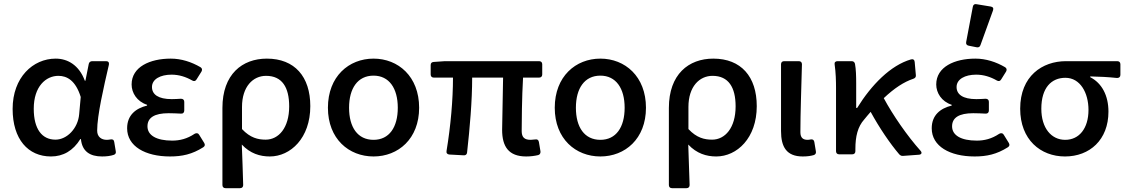

<svg xmlns="http://www.w3.org/2000/svg" viewBox="-20 -770 5622 958"><path d="M43 -226.6C43 -75.2 120.1 10.7 234.4 10.7C294.9 10.7 344.7 -17.6 380.9 -76.2H383.8C389.6 -14.6 428.7 10.7 489.3 10.7C513.7 10.7 532.2 7.8 546.9 2.9C556.6 0 559.6 -6.8 557.6 -15.6L549.8 -62.5C547.9 -73.2 541 -76.2 531.2 -74.2C525.4 -73.2 518.6 -72.3 512.7 -72.3C486.3 -72.3 464.8 -86.9 464.8 -118.2C464.8 -194.3 497.1 -334 523.4 -447.3C525.4 -458 520.5 -464.8 509.8 -464.8H440.4C431.6 -464.8 424.8 -460 422.9 -451.2L406.2 -367.2H403.3C374 -446.3 316.4 -477.5 257.8 -477.5C144.5 -477.5 43 -383.8 43 -226.6ZM375 -200.2C369.1 -129.9 314.5 -73.2 256.8 -73.2C189.5 -73.2 148.4 -126 148.4 -227.5C148.4 -338.9 209 -391.6 271.5 -391.6C314.5 -391.6 357.4 -368.2 382.8 -286.1Z M614.3 -129.9C614.3 -40 705.1 10.7 828.1 10.7C888.7 10.7 938.5 0 994.1 -35.2C1002.9 -41 1003.9 -47.9 999 -56.6L973.6 -97.7C968.8 -106.4 960 -107.4 951.2 -102.5C913.1 -77.1 877 -68.4 838.9 -68.4C760.7 -68.4 715.8 -94.7 715.8 -139.6C715.8 -182.6 750 -205.1 821.3 -205.1C841.8 -205.1 862.3 -204.1 882.8 -203.1C893.6 -202.1 899.4 -209 899.4 -218.8V-261.7C899.4 -271.5 893.6 -277.3 882.8 -277.3C867.2 -276.4 851.6 -275.4 836.9 -275.4C769.5 -275.4 738.3 -298.8 738.3 -335.9C738.3 -375 780.3 -397.5 835.9 -397.5C873 -397.5 907.2 -386.7 939.5 -368.2C948.2 -363.3 956.1 -365.2 960.9 -374L985.4 -413.1C990.2 -421.9 988.3 -429.7 980.5 -434.6C935.5 -460.9 884.8 -477.5 832 -477.5C728.5 -477.5 636.7 -436.5 636.7 -348.6C636.7 -306.6 663.1 -263.7 713.9 -247.1V-243.2C657.2 -229.5 614.3 -195.3 614.3 -129.9Z M1089.8 -231.4V153.3C1089.8 163.1 1095.7 168.9 1105.5 168.9H1177.7C1187.5 168.9 1193.4 163.1 1193.4 153.3C1191.4 83 1189.5 24.4 1186.5 -48.8C1228.5 -3.9 1277.3 10.7 1326.2 10.7C1429.7 10.7 1528.3 -81.1 1528.3 -240.2C1528.3 -387.7 1450.2 -477.5 1311.5 -477.5C1188.5 -477.5 1089.8 -399.4 1089.8 -231.4ZM1422.9 -239.3C1422.9 -131.8 1370.1 -73.2 1305.7 -73.2C1267.6 -73.2 1228.5 -82 1187.5 -126V-236.3C1187.5 -337.9 1242.2 -391.6 1307.6 -391.6C1387.7 -391.6 1422.9 -334 1422.9 -239.3Z M1616.2 -232.4C1616.2 -77.1 1720.7 10.7 1843.8 10.7C1966.8 10.7 2071.3 -77.1 2071.3 -232.4C2071.3 -388.7 1966.8 -477.5 1843.8 -477.5C1720.7 -477.5 1616.2 -388.7 1616.2 -232.4ZM1964.8 -232.4C1964.8 -134.8 1921.9 -72.3 1843.8 -72.3C1764.6 -72.3 1721.7 -134.8 1721.7 -232.4C1721.7 -329.1 1764.6 -392.6 1843.8 -392.6C1921.9 -392.6 1964.8 -329.1 1964.8 -232.4Z M2485.4 -122.1C2485.4 -39.1 2517.6 10.7 2605.5 10.7C2627.9 10.7 2648.4 7.8 2665 3.9C2673.8 2 2677.7 -5.9 2676.8 -14.6L2668.9 -61.5C2667 -72.3 2660.2 -76.2 2650.4 -74.2C2640.6 -73.2 2633.8 -72.3 2627.9 -72.3C2597.7 -72.3 2583 -84 2583 -116.2C2583 -152.3 2584 -287.1 2589.8 -382.8H2669.9C2679.7 -382.8 2685.5 -388.7 2685.5 -398.4V-449.2C2685.5 -459 2679.7 -464.8 2669.9 -464.8H2200.2L2143.6 -460.9C2133.8 -460 2128.9 -455.1 2128.9 -445.3V-398.4C2128.9 -388.7 2134.8 -382.8 2144.5 -382.8H2240.2C2240.2 -271.5 2228.5 -140.6 2208 -16.6C2206.1 -5.9 2211.9 0 2221.7 1L2293 4.9C2302.7 5.9 2309.6 1 2310.5 -8.8C2324.2 -131.8 2335.9 -265.6 2335.9 -382.8H2490.2C2489.3 -291 2485.4 -162.1 2485.4 -122.1Z M2748 -232.4C2748 -77.1 2852.5 10.7 2975.6 10.7C3098.6 10.7 3203.1 -77.1 3203.1 -232.4C3203.1 -388.7 3098.6 -477.5 2975.6 -477.5C2852.5 -477.5 2748 -388.7 2748 -232.4ZM3096.7 -232.4C3096.7 -134.8 3053.7 -72.3 2975.6 -72.3C2896.5 -72.3 2853.5 -134.8 2853.5 -232.4C2853.5 -329.1 2896.5 -392.6 2975.6 -392.6C3053.7 -392.6 3096.7 -329.1 3096.7 -232.4Z M3317.4 -231.4V153.3C3317.4 163.1 3323.2 168.9 3333 168.9H3405.3C3415 168.9 3420.9 163.1 3420.9 153.3C3418.9 83 3417 24.4 3414.1 -48.8C3456.1 -3.9 3504.9 10.7 3553.7 10.7C3657.2 10.7 3755.9 -81.1 3755.9 -240.2C3755.9 -387.7 3677.7 -477.5 3539.1 -477.5C3416 -477.5 3317.4 -399.4 3317.4 -231.4ZM3650.4 -239.3C3650.4 -131.8 3597.7 -73.2 3533.2 -73.2C3495.1 -73.2 3456.1 -82 3415 -126V-236.3C3415 -337.9 3469.7 -391.6 3535.2 -391.6C3615.2 -391.6 3650.4 -334 3650.4 -239.3Z M3877 -116.2C3877 -37.1 3904.3 10.7 3985.4 10.7C4009.8 10.7 4026.4 7.8 4040 3.9C4049.8 1 4052.7 -6.8 4050.8 -15.6L4043 -62.5C4041 -72.3 4034.2 -76.2 4024.4 -74.2C4019.5 -73.2 4014.6 -72.3 4009.8 -72.3C3987.3 -72.3 3973.6 -82 3973.6 -110.4C3973.6 -205.1 3978.5 -335 3981.4 -449.2C3981.4 -459 3975.6 -464.8 3965.8 -464.8H3892.6C3882.8 -464.8 3877 -459 3877 -449.2Z M4573.2 -17.6C4506.8 -91.8 4434.6 -196.3 4389.6 -280.3C4442.4 -330.1 4490.2 -361.3 4537.1 -377C4545.9 -379.9 4550.8 -385.7 4549.8 -394.5L4543.9 -460.9C4543 -471.7 4536.1 -476.6 4525.4 -473.6C4423.8 -444.3 4328.1 -346.7 4256.8 -231.4H4252V-354.5C4252 -389.6 4251 -424.8 4246.1 -451.2C4244.1 -460 4238.3 -464.8 4229.5 -464.8H4159.2C4148.4 -464.8 4142.6 -459 4144.5 -448.2C4150.4 -408.2 4151.4 -364.3 4151.4 -332V-15.6C4151.4 -5.9 4157.2 0 4167 0H4232.4C4242.2 0 4248 -5.9 4248 -15.6V-26.4C4248 -89.8 4259.8 -137.7 4292 -173.8C4302.7 -187.5 4313.5 -199.2 4324.2 -211.9C4367.2 -132.8 4420.9 -53.7 4466.8 0C4472.7 5.9 4478.5 8.8 4486.3 7.8L4565.4 2C4578.1 1 4582 -7.8 4573.2 -17.6Z M4834 -736.3 4800.8 -560.5C4798.8 -549.8 4803.7 -543.9 4813.5 -542L4852.5 -534.2C4861.3 -532.2 4869.1 -535.2 4872.1 -544.9L4934.6 -717.8C4938.5 -728.5 4934.6 -735.4 4923.8 -737.3L4852.5 -749C4842.8 -751 4835.9 -747.1 4834 -736.3ZM4628.9 -129.9C4628.9 -40 4719.7 10.7 4842.8 10.7C4903.3 10.7 4953.1 0 5008.8 -35.2C5017.6 -41 5018.6 -47.9 5013.7 -56.6L4988.3 -97.7C4983.4 -106.4 4974.6 -107.4 4965.8 -102.5C4927.7 -77.1 4891.6 -68.4 4853.5 -68.4C4775.4 -68.4 4730.5 -94.7 4730.5 -139.6C4730.5 -182.6 4764.6 -205.1 4835.9 -205.1C4856.4 -205.1 4877 -204.1 4897.5 -203.1C4908.2 -202.1 4914.1 -209 4914.1 -218.8V-261.7C4914.1 -271.5 4908.2 -277.3 4897.5 -277.3C4881.8 -276.4 4866.2 -275.4 4851.6 -275.4C4784.2 -275.4 4752.9 -298.8 4752.9 -335.9C4752.9 -375 4794.9 -397.5 4850.6 -397.5C4887.7 -397.5 4921.9 -386.7 4954.1 -368.2C4962.9 -363.3 4970.7 -365.2 4975.6 -374L5000 -413.1C5004.9 -421.9 5002.9 -429.7 4995.1 -434.6C4950.2 -460.9 4899.4 -477.5 4846.7 -477.5C4743.2 -477.5 4651.4 -436.5 4651.4 -348.6C4651.4 -306.6 4677.7 -263.7 4728.5 -247.1V-243.2C4671.9 -229.5 4628.9 -195.3 4628.9 -129.9Z M5070.3 -227.5C5070.3 -73.2 5171.9 10.7 5293.9 10.7C5417 10.7 5510.7 -72.3 5510.7 -212.9C5510.7 -293.9 5477.5 -355.5 5419.9 -384.8V-388.7C5468.8 -387.7 5506.8 -385.7 5553.7 -380.9C5564.5 -380.9 5570.3 -386.7 5570.3 -396.5V-449.2C5570.3 -459 5564.5 -464.8 5554.7 -464.8H5298.8C5180.7 -464.8 5070.3 -390.6 5070.3 -227.5ZM5411.1 -221.7C5411.1 -128.9 5364.3 -72.3 5294.9 -72.3C5225.6 -72.3 5175.8 -130.9 5175.8 -227.5C5175.8 -333 5226.6 -381.8 5295.9 -381.8C5370.1 -381.8 5411.1 -306.6 5411.1 -221.7Z"/></svg>

Font: Ed Sans Neue Medium
Style: Regular
Weight: 500
Designer: Stephen Hutchings
Version: Version 1.004;PS 001.004;hotconv 1.0.88;makeotf.lib2.5.64775